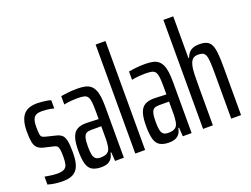

<svg xmlns="http://www.w3.org/2000/svg" viewBox="-112 -983 1609 1230"><g transform="rotate(-20 692.0 -367.5)"><path d="M129 8Q110 8 90 6Q70 4 54 0.5Q38 -3 28 -6V-60Q33 -59 42.5 -57.5Q52 -56 64.5 -54Q77 -52 90 -51Q103 -50 114 -50Q145 -50 160.5 -59.5Q176 -69 180.5 -88.5Q185 -108 185 -138Q185 -175 181.5 -191.5Q178 -208 170.5 -213.5Q163 -219 149 -222L85 -237Q58 -244 44 -258Q30 -272 25 -299Q20 -326 20 -370Q20 -412 28.5 -440.5Q37 -469 52.5 -486Q68 -503 91.5 -510.5Q115 -518 144 -518Q160 -518 177.5 -516Q195 -514 210.5 -511.5Q226 -509 236 -505V-449Q227 -452 213 -454.5Q199 -457 183.5 -458.5Q168 -460 154 -460Q131 -460 116 -453Q101 -446 94 -427.5Q87 -409 87 -376Q87 -344 89.5 -328Q92 -312 99.5 -307Q107 -302 123 -298L188 -282Q210 -277 224.5 -265.5Q239 -254 245.5 -226.5Q252 -199 252 -144Q252 -104 245.5 -75Q239 -46 224.5 -27.5Q210 -9 186 -0.5Q162 8 129 8Z M394 8Q354 8 330.5 -5.5Q307 -19 297.5 -52Q288 -85 288 -143Q288 -199 299 -231.5Q310 -264 333.5 -277.5Q357 -291 394 -291Q404 -291 415.5 -290.5Q427 -290 439 -289.5Q451 -289 462 -288.5Q473 -288 480 -288V-335Q480 -377 477.5 -401.5Q475 -426 467 -439Q459 -452 442.5 -456Q426 -460 397 -460Q375 -460 357.5 -458.5Q340 -457 327 -455Q314 -453 305 -451V-508Q319 -510 348 -514Q377 -518 417 -518Q446 -518 468 -513.5Q490 -509 505 -497.5Q520 -486 529.5 -466Q539 -446 543 -416.5Q547 -387 547 -345V0H487L483 -60H478Q473 -32 460 -17.5Q447 -3 430 2.5Q413 8 394 8ZM409 -52Q423 -52 437.5 -55.5Q452 -59 462 -69.5Q472 -80 476 -103Q480 -129 480 -151.5Q480 -174 480 -202V-239H413Q392 -239 379.5 -233Q367 -227 361 -206.5Q355 -186 355 -146Q355 -110 359.5 -90Q364 -70 375 -61Q386 -52 409 -52Z M625 0V-743H692V0Z M856 8Q816 8 792.5 -5.5Q769 -19 759.5 -52Q750 -85 750 -143Q750 -199 761 -231.5Q772 -264 795.5 -277.5Q819 -291 856 -291Q866 -291 877.5 -290.5Q889 -290 901 -289.5Q913 -289 924 -288.5Q935 -288 942 -288V-335Q942 -377 939.5 -401.5Q937 -426 929 -439Q921 -452 904.5 -456Q888 -460 859 -460Q837 -460 819.5 -458.5Q802 -457 789 -455Q776 -453 767 -451V-508Q781 -510 810 -514Q839 -518 879 -518Q908 -518 930 -513.5Q952 -509 967 -497.5Q982 -486 991.5 -466Q1001 -446 1005 -416.5Q1009 -387 1009 -345V0H949L945 -60H940Q935 -32 922 -17.5Q909 -3 892 2.5Q875 8 856 8ZM871 -52Q885 -52 899.5 -55.5Q914 -59 924 -69.5Q934 -80 938 -103Q942 -129 942 -151.5Q942 -174 942 -202V-239H875Q854 -239 841.5 -233Q829 -227 823 -206.5Q817 -186 817 -146Q817 -110 821.5 -90Q826 -70 837 -61Q848 -52 871 -52Z M1087 0V-743H1154V-458H1158Q1165 -476 1175.5 -489.5Q1186 -503 1204 -510.5Q1222 -518 1250 -518Q1281 -518 1300.5 -508.5Q1320 -499 1329.5 -477.5Q1339 -456 1342.5 -420Q1346 -384 1346 -332V0H1279V-307Q1279 -358 1277 -388Q1275 -418 1268.5 -433Q1262 -448 1250 -453Q1238 -458 1219 -458Q1195 -458 1182 -446Q1169 -434 1162.5 -408.5Q1156 -383 1155 -344.5Q1154 -306 1154 -255V0Z"/></g></svg>

Font: Saira UltraCondensed Medium
Style: Regular
Weight: 500
Width: 1
Designer: Hector Gatti with collaboration of the Omnibus-Type team
Foundry: Omnibus-Type
Version: Version 1.101